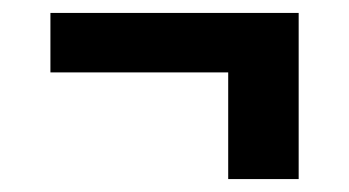

<svg xmlns="http://www.w3.org/2000/svg" viewBox="-20 -406 540 297"><path d="M333 -129V-294H58V-386H442V-129Z"/></svg>

Font: Iosevka Term Curly Extrabold
Style: Regular
Weight: 800
Designer: Belleve Invis
Foundry: Belleve Invis
Version: Version 32.3.0